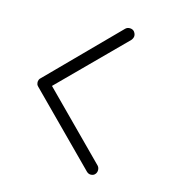

<svg xmlns="http://www.w3.org/2000/svg" viewBox="-104 -790 828 883"><g transform="rotate(15 310.0 -348.5)"><path d="M386 -9 70 -327 69 -328Q65 -332 64 -334L63 -336Q62 -337 62 -339Q61 -341 61 -344Q60 -348 61 -353Q61 -354 63 -360Q65 -364 66 -365L69 -368L70 -369L386 -689Q394 -697 406.5 -697Q419 -697 427 -689Q444 -668 427 -647L129 -348L427 -48Q434 -40 434 -28.5Q434 -17 427 -9Q420 0 406 0Q395 0 386 -9Z"/></g></svg>

Font: Quicksand
Style: Regular
Weight: 400
Designer: Andrew Paglinawan
Foundry: Andrew Paglinawan
Version: 1.002